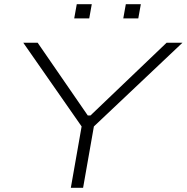

<svg xmlns="http://www.w3.org/2000/svg" viewBox="-20 -888 883 908"><path d="M315 0 366 -290 90 -686H158L395 -342H408L768 -686H843L424 -290L373 0ZM331 -801 343 -868H414L402 -801ZM563 -801 575 -868H646L634 -801Z"/></svg>

Font: Archivo Expanded Thin
Style: Italic
Weight: 250
Width: 7
Italic angle: -10°
Designer: Hector Gatti
Foundry: Omnibus-Type
Version: Version 2.001